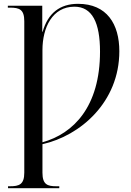

<svg xmlns="http://www.w3.org/2000/svg" viewBox="-20 -744 685 1004"><path d="M22 240H290V230H275C228 230 202 221 202 159V10C400 -34 604 -210 604 -476C604 -618 539 -724 388 -724C294 -724 231 -676 203 -578H201V-714H21V-704H32C81 -704 107 -695 107 -633V159C107 221 80 230 32 230H22ZM202 0V-482C202 -600 254 -709 369 -709C462 -709 503 -626 503 -474C503 -186 364 -45 202 0Z"/></svg>

Font: Noto Serif Display SemiCondensed
Style: Regular
Weight: 400
Width: 4
Designer: Monotype Design Team
Foundry: Monotype Imaging Inc.
Version: Version 2.009